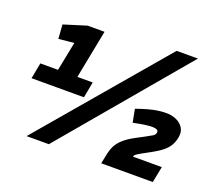

<svg xmlns="http://www.w3.org/2000/svg" viewBox="-122 -908 1220 1078"><g transform="rotate(20 487.5 -369.0)"><path d="M152 -316 205 -583 113 -574 107 -658 242 -700H343L268 -316ZM65 -410H378L360 -315H47ZM132 0 760 -738H887L265 0ZM578 0 589 -53Q595 -85 607 -109Q619 -133 643.5 -155Q668 -177 709 -199L758 -225Q784 -239 797.5 -247Q811 -255 813 -267Q816 -280 806 -285Q796 -290 780 -290Q761 -290 738 -287Q715 -284 685 -278L666 -274L651 -352L682 -363Q718 -375 754 -382.5Q790 -390 828 -390Q860 -390 887 -377.5Q914 -365 928.5 -341.5Q943 -318 936 -283Q930 -254 917 -233Q904 -212 880.5 -193.5Q857 -175 818 -154L767 -126Q757 -120 745 -112.5Q733 -105 731 -90L730 -82L708 -96H905L886 0Z"/></g></svg>

Font: REM SemiBold
Style: Italic
Weight: 600
Italic angle: -11°
Designer: Octavio Pardo
Foundry: Ashler Design
Version: Version 1.005;gftools[0.9.28]